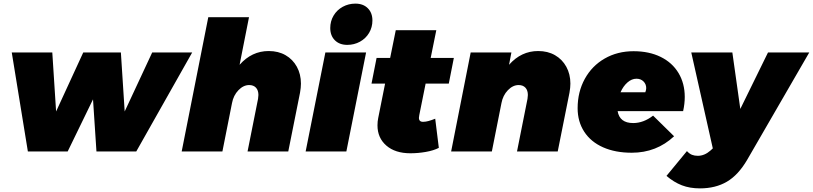

<svg xmlns="http://www.w3.org/2000/svg" viewBox="-20 -837 4492 1061"><path d="M1042 -547 733 0H513L494 -288L354 0H134L45 -547H269L290 -221L440 -547H648L669 -221L821 -547Z M1643 -375Q1643 -353 1638 -325L1573 0H1348L1406 -291Q1408 -305 1408 -312Q1408 -338 1394.5 -352.5Q1381 -367 1357 -367Q1325 -367 1297.5 -338.5Q1270 -310 1262 -267L1209 0H984L1131 -742H1356L1304 -479Q1371 -555 1465 -555Q1518 -555 1558 -532Q1598 -509 1620.5 -468Q1643 -427 1643 -375Z M2003 -547 1894 0H1669L1778 -547ZM2038 -724Q2038 -686 2019.5 -655Q2001 -624 1969 -606.5Q1937 -589 1899 -589Q1856 -589 1830.5 -614.5Q1805 -640 1805 -682Q1805 -720 1823.5 -751Q1842 -782 1874 -799.5Q1906 -817 1944 -817Q1987 -817 2012.5 -791.5Q2038 -766 2038 -724Z M2297 -201Q2295 -189 2295 -186Q2295 -162 2321 -164Q2343 -164 2385 -181L2405 -20Q2376 -5 2333 2.5Q2290 10 2248 10Q2164 10 2115 -32.5Q2066 -75 2066 -144Q2066 -166 2070 -185L2108 -375H2033L2061 -517H2136L2167 -670H2391L2360 -517H2488L2460 -375H2332Z M3132 -375Q3132 -353 3127 -325L3062 0H2837L2895 -291Q2897 -305 2897 -312Q2897 -338 2883.5 -352.5Q2870 -367 2846 -367Q2814 -367 2786.5 -338.5Q2759 -310 2751 -267L2698 0H2473L2581 -547H2806L2793 -479Q2860 -555 2954 -555Q3007 -555 3047 -532Q3087 -509 3109.5 -468Q3132 -427 3132 -375Z M3764 -301Q3764 -264 3755 -223H3393Q3404 -157 3479 -157Q3536 -157 3589 -198L3705 -84Q3608 7 3471 7Q3380 7 3312.5 -23Q3245 -53 3208.5 -109Q3172 -165 3172 -239Q3172 -329 3211.5 -401Q3251 -473 3321.5 -513.5Q3392 -554 3481 -554Q3567 -554 3631 -522.5Q3695 -491 3729.5 -433.5Q3764 -376 3764 -301ZM3551 -350Q3551 -372 3536 -387Q3521 -402 3497 -402Q3471 -402 3447.5 -381.5Q3424 -361 3409 -327H3546Q3551 -340 3551 -350Z M4452 -547 4109 46Q4060 130 3997 167Q3934 204 3848 204Q3792 204 3748 187Q3704 170 3663 135L3776 -2Q3790 13 3804 18.5Q3818 24 3836 24Q3873 24 3906 -5L3919 -17L3800 -547H4027L4071 -235L4224 -547Z"/></svg>

Font: Gontserrat Black
Style: Italic
Weight: 900
Italic angle: -11.3°
Designer: Julieta Ulanovsky
Foundry: Julieta Ulanovsky
Version: Version 6.001